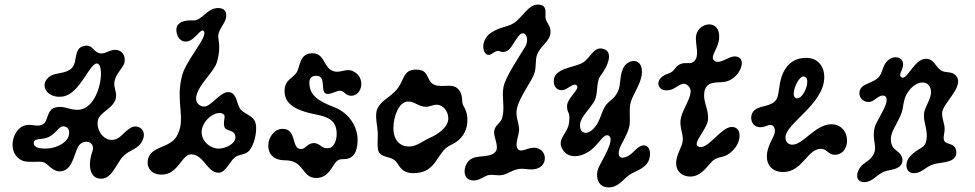

<svg xmlns="http://www.w3.org/2000/svg" viewBox="-20 -752 4245 836"><path d="M292 -455C320 -483 298 -542 346 -552C384 -560 383 -528 414 -520C440 -513 465 -546 500 -531C525 -520 528 -486 517 -467C504 -445 481 -423 478 -393C475 -365 492 -348 483 -319C470 -278 412 -262 406 -227C399 -187 427 -146 462 -143C502 -140 515 -176 550 -196C580 -213 620 -187 602 -144C584 -100 544 -102 515 -70C483 -35 465 36 409 25C367 17 364 -43 382 -92C399 -138 338 -152 318 -109C300 -70 292 -9 243 -6C207 -4 189 -41 168 -46C148 -51 102 -43 79 -52C6 -81 32 -196 93 -207C125 -213 141 -197 167 -211C191 -224 182 -274 221 -284C259 -294 281 -272 321 -274C415 -279 439 -465 405 -475C372 -485 331 -345 255 -332C185 -320 145 -385 199 -421C225 -437 267 -430 292 -455ZM127 -131C126 -121 132 -109 159 -106C219 -99 271 -130 279 -160C286 -187 275 -200 257 -202C235 -204 224 -167 186 -153C159 -143 129 -151 127 -131Z M748 -619C746 -657 786 -665 819 -663C860 -660 877 -714 927 -717C957 -718 966 -702 965 -682C965 -650 924 -622 931 -585C936 -558 937 -522 924 -480C911 -439 849 -388 836 -338C826 -307 848 -288 869 -288C899 -288 938 -351 973 -351C1014 -351 1009 -295 1029 -274C1049 -253 1085 -248 1093 -215C1102 -179 1085 -113 1061 -92C1041 -75 1022 -82 1003 -67C979 -48 963 0 932 0C882 0 869 -76 815 -80C774 -83 759 -3 698 7C647 15 614 -17 625 -61C639 -116 719 -107 749 -158C792 -232 745 -302 770 -411C782 -485 889 -591 867 -617C854 -632 828 -573 791 -571C766 -570 750 -590 748 -619ZM937 -260C899 -260 856 -215 858 -174C860 -134 897 -105 932 -105C963 -105 1005 -126 1005 -154C1005 -190 963 -178 957 -200C952 -217 958 -233 958 -244C958 -254 948 -260 937 -260Z M1335 -520C1392 -524 1388 -464 1423 -446C1458 -427 1483 -458 1517 -442C1574 -416 1558 -335 1509 -335C1485 -335 1478 -357 1461 -357C1446 -357 1425 -343 1407 -343C1368 -343 1406 -422 1358 -422C1337 -422 1327 -412 1327 -392C1327 -333 1372 -310 1436 -285C1500 -260 1537 -200 1537 -144C1537 -108 1529 -74 1500 -63C1478 -54 1461 -66 1444 -48C1427 -32 1412 23 1357 23C1293 23 1306 -54 1222 -54C1159 -54 1148 -94 1148 -118C1148 -154 1175 -191 1210 -191C1275 -191 1246 -103 1291 -103C1310 -103 1319 -129 1346 -129C1377 -129 1379 -100 1416 -108C1433 -112 1446 -139 1446 -169C1446 -226 1410 -243 1358 -253C1297 -265 1219 -286 1219 -354C1219 -408 1256 -409 1273 -439C1287 -464 1284 -516 1335 -520Z M1699 -353C1744 -397 1729 -449 1792 -449C1859 -449 1829 -388 1885 -379C1919 -374 1949 -387 1972 -367C2000 -342 1987 -309 1998 -291C2012 -268 2019 -242 2013 -205C2005 -163 1977 -136 1942 -120C1878 -90 1885 2 1780 2C1719 2 1720 -40 1696 -56C1674 -71 1646 -67 1631 -87C1621 -101 1625 -140 1625 -168C1625 -198 1610 -251 1623 -278C1638 -312 1668 -322 1699 -353ZM1757 -310C1718 -310 1693 -247 1693 -194C1693 -139 1724 -114 1761 -114C1796 -114 1827 -142 1854 -153C1876 -162 1932 -194 1932 -236C1932 -268 1909 -296 1881 -296C1865 -296 1851 -287 1835 -287C1802 -287 1787 -310 1757 -310Z M2326 -732C2368 -729 2351 -688 2356 -670C2361 -651 2379 -638 2377 -610C2374 -570 2332 -553 2318 -512C2310 -488 2316 -469 2308 -437C2298 -399 2240 -331 2230 -275C2225 -246 2237 -221 2240 -197C2244 -166 2218 -125 2235 -103C2250 -84 2280 -114 2314 -108C2364 -99 2366 -30 2315 -17C2284 -9 2262 -22 2233 -15C2204 -8 2190 6 2167 10C2144 14 2130 7 2109 10C2088 13 2066 39 2032 33C1988 25 1998 -44 2035 -62C2066 -77 2118 -65 2138 -92C2155 -115 2127 -156 2132 -183C2137 -210 2160 -214 2167 -240C2179 -286 2164 -326 2172 -372C2180 -417 2246 -513 2267 -549C2288 -585 2264 -628 2239 -596C2213 -563 2205 -536 2183 -528C2160 -520 2156 -535 2141 -529C2125 -523 2116 -509 2102 -514C2078 -523 2073 -582 2122 -612C2163 -637 2189 -633 2218 -652C2257 -678 2281 -735 2326 -732Z M2519 -480C2554 -503 2567 -556 2613 -537C2645 -524 2634 -473 2594 -421C2575 -396 2585 -342 2568 -312C2546 -274 2510 -245 2506 -213C2501 -171 2536 -158 2569 -197C2598 -231 2597 -270 2623 -300C2639 -318 2656 -322 2671 -355C2684 -383 2677 -419 2693 -454C2714 -500 2785 -503 2774 -425C2768 -384 2738 -344 2727 -309C2716 -274 2728 -226 2719 -197C2711 -164 2684 -125 2677 -103C2667 -70 2682 -54 2717 -74C2741 -88 2758 -119 2783 -119C2818 -119 2817 -61 2794 -36C2770 -10 2741 -6 2717 12C2690 33 2671 64 2629 64C2581 64 2572 13 2585 -19C2598 -51 2663 -147 2629 -162C2608 -171 2587 -125 2555 -100C2511 -66 2458 -61 2433 -96C2398 -145 2452 -167 2458 -219C2464 -270 2449 -254 2449 -290C2449 -325 2505 -362 2492 -379C2479 -395 2452 -363 2433 -360C2408 -356 2391 -372 2391 -399C2391 -457 2483 -457 2519 -480Z M3111 -582C3107 -541 3073 -508 3087 -491C3110 -464 3153 -511 3185 -506C3239 -498 3198 -406 3137 -396C3101 -390 3051 -403 3046 -344C3043 -306 3065 -276 3063 -234C3061 -190 2994 -130 3019 -115C3058 -92 3115 -195 3163 -199C3211 -203 3212 -137 3170 -96C3134 -61 3119 -75 3090 -57C3066 -42 3035 25 2975 16C2940 11 2922 -15 2924 -46C2927 -85 2951 -112 2953 -142C2955 -167 2940 -195 2943 -228C2947 -267 2982 -311 2987 -349C2990 -370 2970 -390 2954 -387C2927 -382 2915 -355 2875 -359C2842 -362 2827 -411 2891 -432C2921 -442 2917 -464 2945 -474C2970 -483 2986 -469 3003 -486C3026 -509 3009 -552 3010 -588C3012 -656 3120 -676 3111 -582Z M3290 -198C3247 -198 3238 -255 3270 -276C3294 -293 3339 -288 3360 -318C3373 -336 3369 -378 3385 -423C3397 -456 3425 -500 3490 -500C3542 -500 3569 -463 3569 -416C3569 -299 3400 -214 3400 -154C3400 -135 3412 -122 3430 -122C3478 -122 3530 -211 3600 -211C3638 -211 3668 -183 3668 -140C3668 -96 3640 -78 3615 -78C3585 -78 3582 -104 3554 -104C3495 -104 3474 -3 3390 -3C3344 -3 3319 -32 3319 -70C3319 -122 3354 -154 3354 -182C3354 -196 3347 -208 3334 -208C3323 -208 3311 -198 3290 -198ZM3495 -396C3495 -409 3490 -419 3478 -419C3460 -419 3436 -372 3436 -344C3436 -332 3440 -324 3452 -324C3472 -324 3495 -367 3495 -396Z M3807 -331C3792 -323 3781 -308 3762 -308C3724 -308 3709 -352 3735 -375C3751 -389 3780 -393 3802 -412C3824 -431 3820 -463 3843 -486C3872 -515 3909 -503 3912 -476C3915 -447 3887 -426 3906 -415C3930 -401 3960 -496 4012 -496C4046 -496 4051 -465 4075 -447C4095 -432 4122 -444 4141 -424C4185 -378 4082 -302 4082 -259C4082 -232 4092 -217 4093 -194C4094 -171 4084 -153 4092 -138C4101 -121 4142 -131 4144 -90C4146 -41 4078 -47 4046 -37C4006 -25 3996 2 3958 2C3923 2 3915 -44 3946 -75C3984 -113 4007 -103 4014 -143C4021 -183 4001 -218 4003 -254C4005 -290 4042 -326 4032 -365C4022 -404 3970 -404 3934 -352C3909 -316 3917 -286 3902 -251C3880 -201 3856 -175 3859 -139C3862 -105 3884 -99 3898 -83C3915 -64 3913 -38 3894 -25C3872 -10 3847 -14 3822 -1C3796 12 3776 41 3744 41C3694 41 3710 -19 3744 -41C3767 -56 3788 -75 3790 -102C3792 -128 3777 -162 3790 -202C3797 -223 3828 -269 3838 -301C3848 -334 3829 -343 3807 -331Z"/></svg>

Font: PicNic
Style: Regular
Weight: 400
Designer: Mariel Nils
Foundry: Velvetyne Type Foundry
Version: Version 2.000;Glyphs 3.2.3 (3260)